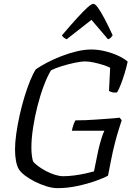

<svg xmlns="http://www.w3.org/2000/svg" viewBox="-20 -977 706 997"><path d="M279 0Q252 0 221.5 -9.5Q191 -19 162 -33.5Q133 -48 110.5 -65Q88 -82 78 -98Q68 -114 63 -141.5Q58 -169 58 -201Q58 -237 64.5 -283Q71 -329 82 -378.5Q93 -428 107 -474Q121 -520 136.5 -558Q152 -596 166 -617Q190 -634 224.5 -652Q259 -670 299 -685.5Q339 -701 379 -710.5Q419 -720 454 -720Q489 -720 526 -711Q563 -702 594 -687.5Q625 -673 643 -657Q637 -629 627.5 -597.5Q618 -566 607.5 -539Q597 -512 588 -497Q572 -495 561 -498.5Q550 -502 546 -505L552 -625Q540 -632 516.5 -639.5Q493 -647 467.5 -652.5Q442 -658 424 -658Q401 -658 368 -651Q335 -644 302 -634Q269 -624 245 -612Q226 -581 207.5 -532Q189 -483 174.5 -426Q160 -369 151.5 -312.5Q143 -256 143 -211Q143 -188 145.5 -169Q148 -150 152 -138Q161 -127 178.5 -114Q196 -101 218.5 -89Q241 -77 265 -69.5Q289 -62 308 -62Q335 -62 365.5 -66Q396 -70 423.5 -76Q451 -82 468 -87L490 -195Q498 -230 507 -258.5Q516 -287 522 -298H353Q357 -317 362.5 -332Q368 -347 372 -352Q395 -352 424 -353Q453 -354 485 -356.5Q517 -359 547.5 -361Q578 -363 601 -366L612 -353Q606 -334 596.5 -304Q587 -274 576.5 -233.5Q566 -193 556 -142L541 -65Q520 -53 476.5 -37.5Q433 -22 381 -11Q329 0 279 0ZM326 -773Q316 -778 310 -783Q304 -788 302 -794Q348 -848 381 -884Q414 -920 434.5 -938.5Q455 -957 465 -957Q474 -957 488 -938Q502 -919 521.5 -882.5Q541 -846 565 -794Q562 -789 556.5 -782.5Q551 -776 541 -773L455 -874Z"/></svg>

Font: Texturina 12pt ExtraLight
Style: Italic
Weight: 250
Italic angle: -11°
Designer: Guillermo Torres Carreño
Foundry: Omnibus-Type
Version: Version 1.002